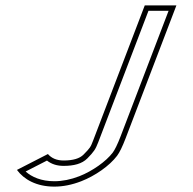

<svg xmlns="http://www.w3.org/2000/svg" viewBox="-20 -687 718 713"><path d="M414.8 -108.5C424.1 -120.8 434.7 -142.7 446.7 -174L635.1 -667H517.6L325.8 -165C316.1 -139.7 314.4 -137.7 290.3 -113C275.9 -98.3 251.2 -91 216.2 -91C191.2 -91 171.8 -99 157.9 -115L42.9 -56C68.8 -20.8 114.9 6 181.7 6C214.2 6 247.6 -0.7 281.8 -14C333.2 -34 386.6 -71.1 414.8 -108.5ZM398.8 -120.5C373.9 -87.4 322.7 -51.4 274.6 -32.6C242.3 -20.1 211.4 -14 181.7 -14C132.9 -14 97.9 -29.8 75.2 -50.1L154.4 -90.7C172.2 -76.8 192.8 -71 216.2 -71C253.5 -71 284.4 -78.3 304.6 -99C328.1 -123 334.6 -132.2 344.5 -157.9L531.4 -647H606.1L428 -181.1C416.4 -150.6 405.9 -129.9 398.8 -120.5Z"/></svg>

Font: Din Kursivschrift
Style: BreitGhost
Weight: 400
Version: Version 1.089